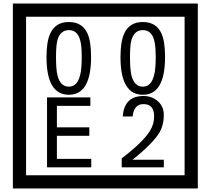

<svg xmlns="http://www.w3.org/2000/svg" viewBox="-20 -980 1195 1090"><path d="M1103 90H53V-960H1103ZM1028 15V-885H128V15ZM497 -656Q497 -442 371 -442Q244 -442 244 -656Q244 -744 265 -789Q294 -855 371 -855Q448 -855 477 -789Q497 -745 497 -656ZM444 -656Q444 -723 435 -752Q420 -809 371 -809Q322 -809 306 -752Q298 -723 298 -656Q298 -587 306 -553Q322 -488 371 -488Q419 -488 435 -554Q444 -587 444 -656ZM917 -656Q917 -442 791 -442Q664 -442 664 -656Q664 -744 685 -789Q714 -855 791 -855Q868 -855 897 -789Q917 -745 917 -656ZM864 -656Q864 -723 855 -752Q840 -809 791 -809Q742 -809 726 -752Q718 -723 718 -656Q718 -587 726 -553Q742 -488 791 -488Q839 -488 855 -554Q864 -587 864 -656ZM498 -30H247V-427H493V-379H303V-257H487V-209H303V-78H498ZM910 -30H671V-81Q792 -173 832 -238Q855 -276 855 -319Q855 -389 795 -389Q740 -389 733 -319H677Q685 -435 795 -435Q843 -435 876.5 -405Q910 -375 910 -327Q910 -271 886 -229Q848 -165 732 -73H910Z"/></svg>

Font: Unicode BMP Fallback SIL
Style: Regular
Weight: 400
Foundry: NRSI, SIL International
Version: Version 5.1 Based on Unicode 5.1